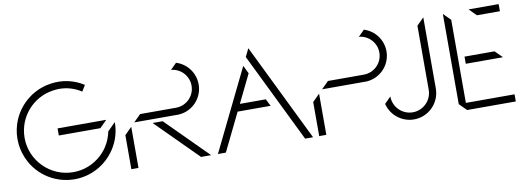

<svg xmlns="http://www.w3.org/2000/svg" viewBox="-57 -1030 3704 1359"><g transform="rotate(-10 1795.5 -350.0)"><path d="M332.7 -324.5H631.3L682.5 -375.7H332.7ZM739.3 -349.3 682.4 -292.4C674.9 -254.1 660.1 -217.6 638.6 -184.9C635.9 -180.9 633.2 -176.8 630.3 -173L630.2 -172.7C607.7 -142.3 579.7 -116.4 547.6 -96.4C541.6 -92.6 535.4 -89.1 529.2 -85.8C526.7 -84.5 524.3 -83.2 521.7 -81.9C514.4 -78.3 507 -75 499.6 -72C497.6 -71.2 495.7 -70.6 493.7 -69.8C486.9 -67.3 480 -65 473 -63C471.3 -62.5 469.8 -62 468.1 -61.5C459.9 -59.3 451.6 -57.5 443.3 -56C441.5 -55.6 439.6 -55.4 437.8 -55.1C430.1 -53.8 422.5 -52.9 414.8 -52.2C413.7 -52.2 412.6 -52 411.4 -51.9C403.1 -51.3 394.8 -51.2 386.4 -51.3C381.5 -51.3 376.7 -51.7 371.8 -52C366.7 -52.3 361.6 -52.5 356.5 -53.1C352.5 -53.5 348.7 -54.3 344.8 -54.9C339 -55.7 333.2 -56.6 327.5 -57.7C323.8 -58.5 320.3 -59.6 316.7 -60.5C311 -61.9 305.3 -63.3 299.8 -65C292.9 -67.2 286.3 -69.8 279.7 -72.4C277.6 -73.2 275.5 -73.9 273.4 -74.7C202.2 -105.1 145.4 -161.8 114.9 -233C114.8 -233.3 114.6 -233.7 114.5 -234C110.9 -242.4 107.8 -251.1 105 -259.8C104.8 -260.5 104.6 -261.1 104.3 -261.8C101.7 -270.3 99.5 -279.1 97.6 -287.9C97.4 -288.8 97.2 -289.6 97 -290.6C95.3 -299.4 93.9 -308.3 92.9 -317.3C92.8 -318.3 92.7 -319.3 92.6 -320.3C91.7 -329.3 91.2 -338.4 91.2 -347.7V-350.6C91.2 -359.6 91.7 -368.5 92.5 -377.3C92.7 -378.6 92.7 -379.9 92.8 -381.1C93.7 -389.5 95 -397.7 96.6 -405.9C96.9 -407.5 97.1 -409.1 97.4 -410.7C99.2 -419.4 101.4 -427.9 104 -436.3C104.2 -437.1 104.4 -438 104.7 -438.9C124.8 -502.8 165.7 -558.1 220.9 -596.1C221.8 -596.7 222.7 -597.4 223.6 -597.9C238.7 -608.1 254.7 -616.8 271.4 -624C273.5 -624.9 275.6 -625.7 277.8 -626.7C283.4 -629 289.2 -631 295 -633C298.2 -634 301.4 -635.2 304.6 -636.1C309.6 -637.6 314.7 -638.8 319.8 -640C327.6 -641.9 335.4 -643.5 343.3 -644.7C345 -645 346.9 -645.3 348.7 -645.5C362.4 -647.5 376.2 -648.7 390 -649.1C447 -649.5 502.8 -633 550.3 -601.7L576.8 -645.3C507 -690.5 423 -708.5 340.7 -696C338.9 -695.7 337 -695.4 335.2 -695.1C325.6 -693.6 316.1 -691.7 306.8 -689.5C301.2 -688.1 295.5 -686.8 290 -685.1C286 -684 282.2 -682.6 278.4 -681.3C271.8 -679.1 265.2 -676.7 258.7 -674.1C256.1 -673.1 253.4 -672 250.8 -670.9C233.2 -663.3 216.3 -654.4 200.1 -644C198.4 -642.9 197 -641.7 195.3 -640.6C193.9 -639.7 192.6 -638.6 191.2 -637.7C126.9 -593.5 79.2 -529 55.9 -454.5C55.1 -451.8 54.5 -449.1 53.8 -446.4C51.4 -438.1 49.1 -429.9 47.4 -421.5C46.7 -418.5 46.4 -415.4 45.8 -412.3C44.3 -403.9 42.9 -395.5 41.9 -387C41.7 -384.6 41.6 -382.1 41.4 -379.7C40.6 -370.2 40 -360.8 40 -351.3V-349.9C40 -348.4 40.2 -347 40.2 -345.5C40.3 -335.6 40.8 -325.7 41.7 -315.7C41.9 -313.8 42.2 -312 42.4 -310.1C43.5 -300.4 44.9 -290.7 46.9 -281.1C47.2 -279.4 47.7 -277.7 48.1 -275.9C50.1 -266.3 52.5 -256.8 55.4 -247.3C55.9 -245.9 56.4 -244.4 56.9 -243C59.9 -233.5 63.3 -224.1 67.2 -214.8C67.6 -213.7 68.2 -212.7 68.6 -211.6C72.7 -202.1 77.1 -192.8 82.1 -183.6C82.4 -183.1 82.7 -182.7 82.9 -182.3C86.9 -174.9 90.9 -167.5 95.5 -160.3C133.6 -101.2 188.6 -55 253.3 -27.7C257.5 -26 261.9 -24.6 266.1 -23C272.1 -20.7 278 -18.3 284.2 -16.3C291.5 -14 299.1 -12.2 306.6 -10.4C310 -9.6 313.3 -8.5 316.7 -7.8C323.8 -6.3 331.1 -5.3 338.3 -4.2C342.5 -3.5 346.6 -2.7 350.7 -2.3C356.9 -1.6 363.2 -1.3 369.5 -1C375 -0.6 380.4 -0.2 385.9 -0.1C387.3 -0.1 388.7 0.1 390.1 0.1C398.6 0.1 407 -0.3 415.4 -0.9C416.6 -0.9 417.8 -1.2 419.1 -1.3C428.3 -2 437.3 -3.2 446.3 -4.7C448.3 -5 450.4 -5.3 452.4 -5.7C462.3 -7.5 472 -9.6 481.6 -12.2C483.5 -12.7 485.5 -13.4 487.4 -13.9C495.7 -16.3 503.9 -19.1 511.9 -22.1C514 -22.8 516.2 -23.5 518.2 -24.4C527.2 -27.9 535.9 -31.9 544.4 -36.1C547.3 -37.5 550.1 -39 553 -40.5C561 -44.7 568.9 -49.2 576.6 -54.1C577.5 -54.7 578.5 -55.2 579.4 -55.8C614.7 -78.5 645.5 -107.4 670.5 -141.1L671 -141.9C674.4 -146.5 677.6 -151.1 680.8 -155.9C681.5 -157 682.3 -158 683.1 -159.1C720.2 -215.6 739.8 -281.8 739.3 -349.3Z M797 -0.5H848.2V-296.4L797 -245.2ZM1186.1 -323C1277.9 -324 1355.2 -391.8 1368.4 -482.6C1381.6 -573.5 1326.7 -660.4 1239 -687.5L1195.5 -644C1267.3 -637.9 1321.7 -576.6 1319.2 -504.6C1316.7 -432.6 1258.1 -375.2 1186.1 -374.1C1185.3 -374.1 1184.6 -374 1183.9 -374H925.6L874.7 -323.2H1181.3C1182.9 -323.2 1184.5 -323 1186.1 -323ZM1074.2 -296.4H1001.8L1297.9 -0.3H1370.3Z M2045.8 0.1H2102.8L1760.9 -700.1L1732.4 -641.7L1760.9 -583.3ZM1419 0.1H1476L1608.5 -271.2H1845.6L1820 -322.4H1633.5L1732.4 -525L1703.9 -583.3Z M2147 -0.3H2198.2V-296.2L2147 -245ZM2589 -687.3 2545.5 -643.8C2617.2 -637.6 2671.5 -576.3 2669 -504.4C2666.5 -432.4 2608 -375.1 2536.1 -373.9C2535.3 -373.9 2534.6 -373.8 2533.8 -373.8H2275.6L2224.7 -323H2531.2C2532.9 -323 2534.4 -322.8 2536 -322.7C2627.8 -323.8 2705.1 -391.6 2718.3 -482.4C2731.5 -573.2 2676.6 -660.2 2588.9 -687.3Z M2967.3 -649.1V-189C2967.3 -112.9 2905.5 -51.1 2829.4 -51.1C2753.2 -51.1 2691.5 -112.9 2691.5 -189V-189.1L2646 -143.7C2668.9 -50.9 2757.5 10.2 2852.3 -1.3C2947.2 -12.9 3018.5 -93.5 3018.4 -189V-700.2Z M3210.2 -648.7 3159 -699.9V-51.5L3210.2 -0.3H3560V-51.5H3210.2ZM3344 -699.9 3395.2 -648.7H3560V-699.9ZM3473.7 -375.4H3465.6V-375.7H3257.6V-324.3H3524.9Z"/></g></svg>

Font: Expanse
Style: Expanse
Weight: 400
Designer: Ryan Lin
Version: Version 1.0